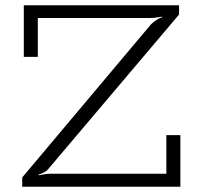

<svg xmlns="http://www.w3.org/2000/svg" viewBox="-20 -706 761 726"><path d="M64 0V-35L551 -614Q561 -624 573 -631.5Q585 -639 594 -641L593 -643Q585 -642 573 -640Q561 -638 549 -638H123V-491H70V-686H657V-651L166 -71Q158 -60 146 -54Q134 -48 126 -46V-43Q134 -45 147 -47Q160 -49 171 -49H609V-195H662V0Z"/></svg>

Font: BioRhyme ExtraBold Light
Style: Regular
Weight: 300
Version: Version 1.600;gftools[0.9.33]